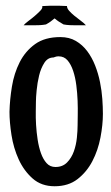

<svg xmlns="http://www.w3.org/2000/svg" viewBox="-20 -645 385 668"><path d="M190 -516Q221 -516 244 -502.5Q267 -489 283.5 -467Q300 -445 311 -417Q322 -389 328 -359Q334 -329 336 -300.5Q338 -272 338 -249Q338 -211 329.5 -166.5Q321 -122 301.5 -84.5Q282 -47 250 -22Q218 3 170 3Q124 3 93.5 -24Q63 -51 45 -90.5Q27 -130 20 -175Q13 -220 13 -256Q14 -298 21.5 -344Q29 -390 48.5 -428.5Q68 -467 102 -491.5Q136 -516 190 -516ZM166 -445Q146 -445 134 -426Q122 -407 116 -382Q110 -357 107.5 -331Q105 -305 105 -292Q105 -279 104.5 -257.5Q104 -236 105.5 -210.5Q107 -185 111 -159Q115 -133 122.5 -112Q130 -91 142 -77.5Q154 -64 173 -64Q198 -64 213.5 -80Q229 -96 237 -118.5Q245 -141 247.5 -166Q250 -191 250 -209Q250 -222 250.5 -245Q251 -268 250 -294.5Q249 -321 245.5 -348.5Q242 -376 234.5 -398.5Q227 -421 215 -435Q203 -449 184 -449Q179 -449 175 -448Q171 -447 166 -445ZM153 -625H187Q194 -625 200 -624.5Q206 -624 213 -624Q213 -616 220.5 -607.5Q228 -599 239 -590Q250 -581 261.5 -572.5Q273 -564 279 -557H244Q233 -557 222.5 -557.5Q212 -558 201 -560Q192 -565 184.5 -570Q177 -575 170 -581Q163 -575 156 -570Q149 -565 140 -560Q129 -558 118.5 -557.5Q108 -557 97 -557H62Q68 -564 79.5 -572.5Q91 -581 102 -590.5Q113 -600 121 -608.5Q129 -617 127 -624H131Q136 -624 141.5 -624.5Q147 -625 153 -625Z"/></svg>

Font: Teutonic
Style: Regular
Weight: 400
Designer: Peter Wiegel
Foundry: Peter Wiegel
Version: 1.000